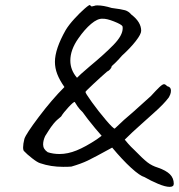

<svg xmlns="http://www.w3.org/2000/svg" viewBox="-20 -660 697 748"><path d="M641 68Q624 68 595.5 56Q567 44 543 30Q525 25 491 -6Q457 -37 417 -85Q348 -47 322 -34.5Q296 -22 258 -11Q247 -10 226 -10Q178 -10 137 -24Q126 -27 105 -43.5Q84 -60 75 -70Q70 -73 70 -86Q70 -99 75 -119Q81 -138 131.5 -205Q182 -272 231 -321Q212 -348 203 -371.5Q194 -395 194 -419Q194 -469 236 -543Q248 -563 270 -587Q292 -611 310.5 -627Q329 -643 331 -640Q334 -635 338 -635Q340 -635 342.5 -636Q345 -637 347 -637Q351 -639 359 -639Q383 -639 415 -629Q454 -624 467.5 -620Q481 -616 492 -603Q530 -574 530 -540Q530 -527 509 -500Q488 -473 455 -443Q444 -430 431.5 -417.5Q419 -405 415 -402Q415 -397 409.5 -390.5Q404 -384 397 -381Q374 -361 344 -333Q314 -305 313 -302Q312 -298 338 -262Q364 -226 392.5 -192.5Q421 -159 427 -159Q464 -195 498 -223Q523 -245 568 -286Q588 -308 600.5 -320Q613 -332 619 -332Q624 -332 632 -324Q646 -321 646 -307Q646 -299 643 -291.5Q640 -284 638 -281Q619 -255 577 -218Q535 -181 528 -174Q495 -145 466 -116Q469 -112 479.5 -100Q490 -88 503 -76Q537 -41 554.5 -27.5Q572 -14 595 -7Q627 4 642 19Q657 34 657 56Q657 68 641 68ZM329 -401Q387 -449 422.5 -485.5Q458 -522 458 -550Q458 -555 457 -558Q453 -565 424 -576.5Q395 -588 379 -587Q360 -588 335 -567Q310 -546 285 -510Q254 -466 254 -424Q254 -387 280 -357Q288 -366 329 -401ZM212 -60Q244 -60 278.5 -74Q313 -88 357 -117L376 -131L351 -160L322 -196Q310 -213 302 -223Q290 -234 281.5 -246.5Q273 -259 271 -263Q266 -263 246.5 -242Q227 -221 218 -206Q200 -192 189 -178.5Q178 -165 169 -150.5Q160 -136 156 -130Q148 -113 148 -97Q148 -79 166 -67Q187 -60 212 -60Z"/></svg>

Font: Caveat
Style: Regular
Weight: 400
Designer: Pablo Impallari
Foundry: Pablo Impallari
Version: Version 1.500; ttfautohint (v1.6)